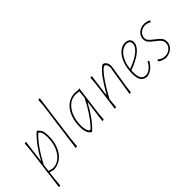

<svg xmlns="http://www.w3.org/2000/svg" viewBox="-23 -1373 2233 2233"><g transform="rotate(-45 1093.5 -256.5)"><path d="M377 -317Q377 -231 350 -159.5Q323 -88 270.5 -44Q218 0 146 4H142L84 -10L73 79L64 185L39 189L110 -362L116 -452L141 -456L106 -179H110Q155 -263 208 -334.5Q261 -406 314 -454H325Q353 -432 365 -402Q377 -372 377 -317ZM357 -312Q357 -352 350.5 -377.5Q344 -403 334.5 -414.5Q325 -426 318 -426Q310 -426 274 -386.5Q238 -347 190.5 -277.5Q143 -208 98 -120L87 -31L145 -16Q209 -16 257 -57Q305 -98 331 -166Q357 -234 357 -312Z M534 -106 525 0 499 4 581 -608 587 -698 613 -702Z M1019 -456 973 -106 964 0 939 4 975 -271H971Q926 -186 874 -115Q822 -44 769 4H758Q731 -16 718.5 -48Q706 -80 706 -137Q706 -222 732.5 -293Q759 -364 810.5 -408Q862 -452 933 -457H937L1002 -452L1014 -459ZM983 -333 987 -362 994 -432 935 -437Q872 -436 824.5 -394.5Q777 -353 751.5 -285.5Q726 -218 726 -141Q726 -100 733 -74Q740 -48 749.5 -36Q759 -24 766 -24Q774 -24 809.5 -64Q845 -104 892 -174Q939 -244 983 -333Z M1467 -377 1466 -364 1423 -101 1411 0 1386 4 1445 -361 1446 -376Q1447 -401 1436 -418.5Q1425 -436 1412 -436Q1386 -436 1322 -351Q1258 -266 1179 -120L1177 -106L1168 0L1143 4L1191 -362L1198 -452L1223 -456L1187 -184H1192Q1257 -296 1306.5 -363Q1356 -430 1405 -462H1416Q1440 -455 1454 -431.5Q1468 -408 1467 -377Z M1811 -118 1820 -105Q1790 -55 1755.5 -28Q1721 -1 1675 5H1666Q1617 -1 1595.5 -36.5Q1574 -72 1574 -143Q1574 -231 1599.5 -302Q1625 -373 1670 -414.5Q1715 -456 1769 -457H1774Q1849 -451 1849 -388Q1849 -331 1785 -277Q1721 -223 1595 -176Q1594 -167 1594 -148Q1594 -80 1613.5 -48Q1633 -16 1673 -16Q1710 -16 1743.5 -42.5Q1777 -69 1804 -118ZM1597 -198Q1708 -239 1768 -288Q1828 -337 1828 -385Q1828 -408 1813.5 -422Q1799 -436 1771 -436Q1728 -436 1690.5 -405.5Q1653 -375 1628.5 -321Q1604 -267 1597 -198Z M2160 -435 2153 -416 2147 -415Q2113 -435 2078 -435Q2047 -435 2021.5 -421Q1996 -407 1981.5 -384.5Q1967 -362 1967 -338Q1967 -310 1985 -289.5Q2003 -269 2041 -240Q2084 -208 2105 -183Q2126 -158 2126 -120Q2126 -86 2107.5 -57.5Q2089 -29 2055 -11.5Q2021 6 1977 6Q1929 -1 1891 -28L1894 -46L1901 -50Q1942 -15 1989 -15Q2039 -15 2072 -45Q2105 -75 2105 -117Q2105 -150 2085.5 -172.5Q2066 -195 2027 -224Q1988 -253 1967.5 -277Q1947 -301 1947 -336Q1947 -387 1987.5 -421.5Q2028 -456 2088 -455Q2130 -451 2160 -435Z"/></g></svg>

Font: Luna Sans Thin
Style: Italic
Weight: 250
Italic angle: -7°
Designer: Juan Pablo del Peral
Foundry: Huerta Tipografica
Version: Version 2.001; ttfautohint (v1.5)